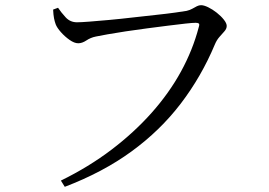

<svg xmlns="http://www.w3.org/2000/svg" viewBox="-20 -703 1040 741"><path d="M215 -6Q323 -59 410.5 -125.5Q498 -192 565.5 -268Q633 -344 678.5 -427Q724 -510 747 -598Q751 -610 747 -612.5Q743 -615 735 -615Q724 -615 696 -612Q668 -609 629 -604Q590 -599 547.5 -593.5Q505 -588 465.5 -582Q426 -576 395 -570.5Q364 -565 350 -562Q330 -558 313.5 -547Q297 -536 282 -536Q267 -536 248.5 -549Q230 -562 215 -579Q200 -596 195 -609Q191 -620 188.5 -632.5Q186 -645 185 -666L204 -673Q216 -655 233.5 -636Q251 -617 277 -617Q292 -617 324.5 -619.5Q357 -622 401 -626Q445 -630 492 -635.5Q539 -641 582 -645.5Q625 -650 656.5 -654.5Q688 -659 700 -661Q713 -664 722.5 -669.5Q732 -675 740 -679Q748 -683 756 -683Q767 -683 783.5 -675Q800 -667 816.5 -654Q833 -641 844 -627Q855 -613 855 -603Q855 -592 846 -582Q837 -572 826.5 -560Q816 -548 809 -531Q757 -407 677.5 -303Q598 -199 487.5 -118.5Q377 -38 230 18Z"/></svg>

Font: Noto Serif JP
Style: Regular
Weight: 400
Designer: Ryoko NISHIZUKA  (kana & ideographs); Frank Grießhammer (Latin, Greek & Cyrillic); Wenlong ZHANG  (bopomofo); Sandoll Co
Foundry: Adobe
Version: Version 2.003-H1;hotconv 1.1.1;makeotfexe 2.6.0